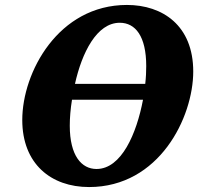

<svg xmlns="http://www.w3.org/2000/svg" viewBox="-20 -745 816 776"><path d="M340 11C624 11 761 -271 761 -456C761 -642 637 -725 493 -725C216 -725 70 -453 70 -260C70 -83 186 11 340 11ZM464 -653C527 -653 571 -599 571 -478C571 -456 570 -432 567 -406H283C311 -532 371 -653 464 -653ZM370 -62C310 -62 262 -115 262 -237C262 -269 265 -305 271 -342H558C532 -205 471 -62 370 -62Z"/></svg>

Font: Noto Serif SemiCondensed Black
Style: Italic
Weight: 900
Width: 4
Italic angle: -12°
Designer: Monotype Design Team
Foundry: Monotype Imaging Inc.
Version: Version 2.014